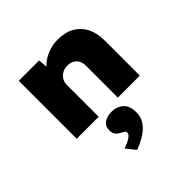

<svg xmlns="http://www.w3.org/2000/svg" viewBox="-219 -735 1254 1254"><g transform="rotate(-45 408.5 -107.5)"><path d="M122 0V-535H310L320 -411L273 -398Q284 -439 315 -472.5Q346 -506 392.5 -526Q439 -546 494 -546Q561 -546 608.5 -518.5Q656 -491 680.5 -441.5Q705 -392 705 -324V0H502V-293Q502 -321 492 -340Q482 -359 462.5 -370Q443 -381 417 -381Q394 -381 377 -373.5Q360 -366 348.5 -354Q337 -342 331 -327Q325 -312 325 -297V0H224Q181 0 155.5 0Q130 0 122 0ZM350 331 298 267Q312 262 332 253Q352 244 368 232Q384 220 384 205Q384 195 376.5 190Q369 185 356 178Q333 167 322 152Q311 137 311 113Q311 73 339 54.5Q367 36 408 36Q455 36 487.5 64.5Q520 93 520 153Q520 184 508.5 210Q497 236 474.5 258Q452 280 420.5 298Q389 316 350 331Z"/></g></svg>

Font: Lexend Exa Black
Style: Regular
Weight: 900
Designer: Bonnie Shaver-Troup, Thomas Jockin
Foundry: Lexend
Version: Version 1.007